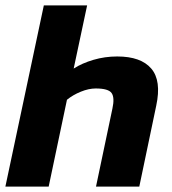

<svg xmlns="http://www.w3.org/2000/svg" viewBox="-26 -694 641 714"><path d="M-6 0 137 -674H298L248 -439Q279 -459 321.5 -471.5Q364 -484 410 -484Q498 -484 536.5 -439Q575 -394 555 -301L492 0H331L392 -290Q401 -331 389 -348Q377 -365 330 -365Q304 -365 274.5 -353Q245 -341 223 -323L155 0Z"/></svg>

Font: Kanit SemiBold
Style: Italic
Weight: 600
Italic angle: -12°
Designer: Katatrad Team
Foundry: CadsonDemak
Version: Version 2.000; ttfautohint (v1.8.3)